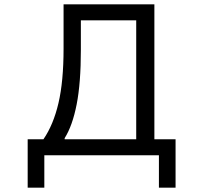

<svg xmlns="http://www.w3.org/2000/svg" viewBox="-20 -718 940 888"><path d="M181 -74Q227 -141 250.5 -241.5Q274 -342 274 -493V-698H694V-74H792V150H715V0H185V150H108V-74ZM610 -624H354V-487Q354 -334 334.5 -235Q315 -136 279 -79V-74H610Z"/></svg>

Font: iA Writer Quattro V
Style: Regular
Weight: 400
Designer: Mike Abbink, Paul van der Laan, Pieter van Rosmalen, Oliver Reichenstein
Foundry: Information Architects Inc.
Version: Version 2.000